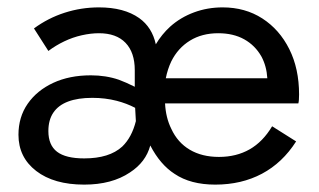

<svg xmlns="http://www.w3.org/2000/svg" viewBox="-20 -490 865 520"><path d="M208 10Q126 10 78 -27Q30 -64 30 -125Q30 -173 55 -209Q80 -245 124 -265.5Q168 -286 226 -286Q267 -286 302 -274Q321 -267 345 -255V-300Q345 -348 320 -374Q295 -400 248 -400Q226 -400 201.5 -394.5Q177 -389 154 -378Q131 -367 111 -352L72 -413Q110 -441 155 -455.5Q200 -470 248 -470Q316 -470 357 -441Q392 -416 402 -370Q418 -397 441 -418Q469 -443 505.5 -456.5Q542 -470 583 -470Q644 -470 690.5 -440Q737 -410 763.5 -357Q790 -304 790 -234Q790 -226 789.5 -219.5Q789 -213 788 -210H427Q429 -171 444 -141Q461 -104 494 -84.5Q527 -65 573 -65Q620 -65 656 -85.5Q692 -106 717 -148L782 -107Q745 -49 689.5 -19.5Q634 10 563 10Q496 10 453 -19Q414 -44 387 -96Q375 -51 332 -23Q283 10 208 10ZM704 -278Q702 -311 688 -337Q671 -367 641.5 -383.5Q612 -400 571 -400Q527 -400 494.5 -380Q462 -360 444 -324Q434 -303 429 -278ZM208 -61Q276 -61 311 -93Q337 -118 348 -162L346 -198Q323 -210 296 -217Q265 -225 230 -225Q191 -225 164.5 -215Q138 -205 124.5 -185Q111 -165 111 -135Q111 -97 134.5 -79Q158 -61 208 -61Z"/></svg>

Font: Venryn Sans
Style: Regular
Weight: 400
Designer: Owen Earl, indestructible type* (font) & Cristiano Sobral (main changes)
Version: Version 3.600; ttfautohint (v1.8.3)